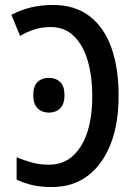

<svg xmlns="http://www.w3.org/2000/svg" viewBox="-20 -744 550 774"><path d="M189 10Q146 10 112 2.5Q78 -5 47 -20V-110Q78 -97 110 -88.5Q142 -80 177 -80Q259 -80 305.5 -153.5Q352 -227 352 -357Q352 -435 334 -498Q316 -561 278.5 -598Q241 -635 183 -635Q149 -635 118 -625Q87 -615 61 -599L26 -684Q99 -724 194 -724Q283 -724 342 -678Q401 -632 429.5 -550.5Q458 -469 458 -362Q459 -248 426.5 -164.5Q394 -81 334 -35.5Q274 10 189 10ZM114 -360Q114 -396 131 -413Q148 -430 177 -430Q205 -430 222.5 -413.5Q240 -397 240 -360Q240 -324 222.5 -307Q205 -290 177 -290Q149 -290 131.5 -307.5Q114 -325 114 -360Z"/></svg>

Font: Noto Sans Condensed Medium
Style: Regular
Weight: 500
Width: 3
Designer: Monotype Design Team
Foundry: Monotype Imaging Inc.
Version: Version 2.013; ttfautohint (v1.8.4.7-5d5b)